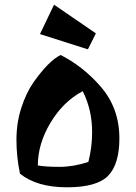

<svg xmlns="http://www.w3.org/2000/svg" viewBox="-20 -773 578 817"><path d="M488 -184Q488 -75 440.5 -25.5Q393 24 265 24Q137 24 65 -34Q50 -106 50 -178Q50 -250 70.5 -313.5Q91 -377 122 -422Q187 -514 238 -539Q334 -490 407 -406Q488 -314 488 -184ZM372 -211Q372 -306 332 -385Q249 -341 195 -251Q141 -161 141 -69Q173 -63 233 -63Q293 -63 356 -84Q372 -145 372 -211ZM210 -753 388 -631 354 -563 150 -628Z"/></svg>

Font: Joti One
Style: Regular
Weight: 400
Designer: Eduardo Rodriguez Tunni
Foundry: Eduardo Rodriguez Tunni
Version: Version 1.001